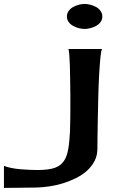

<svg xmlns="http://www.w3.org/2000/svg" viewBox="-255 -713 573 953"><path d="M252.9 -630.9Q252.9 -615.2 244.1 -603.5Q235.4 -591.8 222.2 -584.5Q209 -577.1 193.4 -573.2Q177.7 -569.3 165 -569.3Q151.4 -569.3 136.2 -573.2Q121.1 -577.1 107.9 -584.5Q94.7 -591.8 85.9 -603.5Q77.1 -615.2 77.1 -630.9Q77.1 -646.5 85.9 -658.7Q94.7 -670.9 107.9 -678.2Q121.1 -685.5 136.2 -689.5Q151.4 -693.4 165 -693.4Q177.7 -693.4 193.4 -689.5Q209 -685.5 222.2 -678.2Q235.4 -670.9 244.1 -658.7Q252.9 -646.5 252.9 -630.9ZM-70.3 130.9Q-22.5 130.9 7.3 123Q37.1 115.2 54.7 95.7Q72.3 76.2 80.1 43.9Q87.9 11.7 90.8 -37.1Q92.8 -58.6 92.8 -79.6Q92.8 -100.6 93.8 -123Q93.8 -137.7 94.2 -168.5Q94.7 -199.2 94.2 -236.3Q93.8 -273.4 93.3 -313Q92.8 -352.5 91.8 -386.2Q90.8 -419.9 88.9 -442.9Q86.9 -465.8 84 -469.7H252Q247.1 -464.8 243.7 -430.2Q240.2 -395.5 237.3 -345.2Q234.4 -294.9 232.9 -236.8Q231.4 -178.7 230.5 -125.5Q229.5 -72.3 229 -31.7Q228.5 8.8 228.5 23.4Q228.5 58.6 214.4 85.9Q200.2 113.3 176.3 134.8Q152.3 156.2 121.6 171.4Q90.8 186.5 57.6 196.8Q24.4 207 -8.8 211.9Q-42 216.8 -70.3 217.8Q-111.3 218.8 -152.8 218.8Q-194.3 218.8 -235.4 219.7V110.4Q-220.7 116.2 -199.2 120.6Q-177.7 125 -154.3 127Q-130.9 128.9 -108.4 129.9Q-85.9 130.9 -70.3 130.9Z"/></svg>

Font: Cherry Cream Soda
Style: Regular
Weight: 400
Designer: Font Diner, Inc
Foundry: Font Diner, Inc
Version: Version 1.001